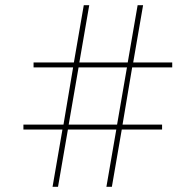

<svg xmlns="http://www.w3.org/2000/svg" viewBox="-20 -718 752 738"><path d="M389 0H410L448 -220H603V-239H451L488 -459H642V-478H492L530 -698H509L471 -478H285L323 -698H302L264 -478H109V-459H261L224 -239H70V-220H220L182 0H203L241 -220H427ZM244 -239 282 -459H468L430 -239Z"/></svg>

Font: IBM Plex Thai Thin
Style: Regular
Weight: 100
Designer: Mike Abbink, Paul van der Laan, Pieter van Rosmalen, Ben Mitchell, Mark Frömberg
Foundry: Bold Monday
Version: Version 1.0